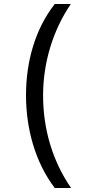

<svg xmlns="http://www.w3.org/2000/svg" viewBox="-20 -812 459 967"><path d="M256 135H338C245 0 197 -161 197 -331C197 -497 247 -661 337 -792H256C158 -667 111 -504 111 -332C111 -163 158 7 256 135Z"/></svg>

Font: Noto Sans Bengali
Style: Regular
Weight: 400
Designer: Jelle Bosma - Monotype Design Team
Foundry: Monotype Imaging Inc.
Version: Version 2.003